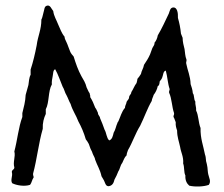

<svg xmlns="http://www.w3.org/2000/svg" viewBox="-20 -681 813 696"><path d="M737 -11C746 -24 738 -35 735 -49C733 -57 733 -66 732 -74C731 -82 729 -90 727 -97C726 -106 726 -114 723 -121C717 -153 706 -179 707 -217C699 -236 700 -263 691 -280C692 -294 687 -300 688 -313C682 -321 685 -336 679 -343C678 -356 674 -367 671 -376C670 -406 660 -425 655 -451C654 -457 657 -459 656 -465C651 -477 651 -490 649 -503C646 -515 642 -529 642 -544L636 -559C634 -580 630 -599 625 -616C626 -635 622 -655 608 -654C597 -653 596 -643 592 -632C579 -605 567 -578 552 -553C550 -542 546 -533 540 -526C541 -518 535 -513 532 -506L524 -484C518 -470 510 -458 502 -446C500 -433 493 -425 491 -413C487 -406 483 -401 478 -395C478 -390 476 -385 475 -380C467 -370 463 -357 456 -347C456 -339 449 -337 448 -329C448 -321 442 -318 439 -312C438 -303 433 -299 433 -290C421 -277 416 -256 409 -241C408 -239 406 -238 406 -236C400 -223 399 -211 392 -200C389 -188 387 -176 376 -172C366 -180 366 -200 359 -211C354 -225 349 -239 343 -252C342 -261 335 -263 335 -272C332 -279 329 -286 325 -291C320 -305 314 -318 307 -329C308 -336 305 -338 305 -343C300 -349 298 -357 294 -364C290 -381 282 -393 275 -405C263 -427 255 -450 247 -476C242 -482 237 -487 234 -495C229 -506 226 -518 221 -528C218 -535 214 -541 214 -548C203 -561 198 -577 191 -592C185 -608 175 -623 173 -641C166 -649 162 -665 149 -660C140 -657 141 -645 138 -637C135 -627 134 -617 130 -610C130 -573 117 -550 113 -517C107 -486 100 -456 91 -429V-410C85 -399 85 -385 83 -373L73 -337C72 -312 66 -292 61 -271V-257C47 -220 43 -173 32 -132C37 -113 26 -94 32 -74C32 -65 22 -66 23 -57C27 -42 17 -30 24 -17C39 -9 69 -4 89 -11C95 -18 96 -30 102 -38C102 -43 99 -45 100 -52C114 -103 120 -163 135 -214C134 -236 139 -253 146 -268V-285C159 -309 154 -351 168 -375C167 -385 169 -395 171 -405C173 -414 172 -427 180 -430C191 -411 198 -388 207 -367C213 -358 215 -345 221 -336C227 -325 230 -314 236 -304C243 -280 256 -263 264 -241C275 -221 284 -200 291 -176C295 -171 299 -165 302 -159C305 -152 307 -143 310 -138C313 -133 314 -130 316 -124C319 -116 324 -110 325 -102C332 -82 343 -66 348 -42C351 -36 356 -30 359 -22C362 -15 364 -6 374 -6C387 -8 392 -17 395 -30C400 -39 405 -49 409 -60C415 -68 416 -82 423 -90C428 -100 431 -111 439 -118C439 -125 442 -130 444 -137C460 -164 471 -198 488 -225C503 -255 514 -288 530 -315C531 -324 535 -329 537 -337C544 -346 549 -356 552 -369C558 -371 558 -379 559 -386C562 -390 566 -394 568 -400C572 -409 571 -423 581 -425C587 -404 588 -378 595 -358C595 -353 592 -351 593 -345C603 -324 603 -293 611 -271C612 -264 608 -263 609 -257C613 -251 614 -244 617 -238C616 -225 619 -217 622 -208C622 -184 629 -168 633 -148C636 -128 646 -113 644 -88C649 -76 646 -56 652 -45C651 -27 657 -16 666 -8C686 -3 719 -4 737 -11Z"/></svg>

Font: FuturaRener
Style: Regular
Weight: 400
Designer: BSozoo
Foundry: BSozoo
Version: Version 1.0